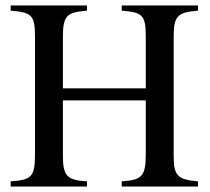

<svg xmlns="http://www.w3.org/2000/svg" viewBox="-20 -682 766 702"><path d="M704 0V-19C629 -25 615 -40 615 -111V-548C615 -625 630 -637 704 -643V-662H425V-643C501 -637 513 -627 513 -548V-359H210V-548C210 -626 225 -637 298 -643V-662H19V-643C96 -637 108 -626 108 -548V-122C108 -36 97 -24 19 -19V0H298V-19C224 -23 210 -40 210 -113V-315H513V-124C513 -40 503 -24 425 -19V0Z"/></svg>

Font: STIXGeneral
Style: Regular
Weight: 400
Designer: MicroPress Inc., with final additions and corrections provided by Coen Hoffman, Elsevier (retired)
Version: Version 1.1.0